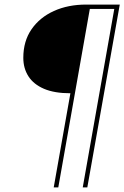

<svg xmlns="http://www.w3.org/2000/svg" viewBox="-20 -720 544 840"><path d="M215 100 288 -312Q218 -312 172.5 -331.5Q127 -351 104.5 -386Q82 -421 82 -467Q82 -540 118 -592Q154 -644 216 -672Q278 -700 357 -700H504L362 100H342L480 -681H373L235 100Z"/></svg>

Font: DM Sans 20pt Thin
Style: Italic
Weight: 250
Italic angle: -10°
Version: Version 4.004;gftools[0.9.30]